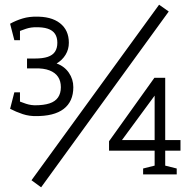

<svg xmlns="http://www.w3.org/2000/svg" viewBox="-20 -742 810 817"><path d="M129 -248V-294Q166 -294 190.5 -302Q215 -310 227 -327.5Q239 -345 239 -371Q239 -397 227 -415Q215 -433 190.5 -442.5Q166 -452 129 -451V-493Q162 -493 183 -500Q204 -507 214 -522Q224 -537 224 -560Q224 -583 214 -598Q204 -613 183 -620Q162 -627 129 -626V-671Q197 -673 235 -643.5Q273 -614 273 -560Q273 -532 259 -509Q245 -486 221 -472Q254 -460 273 -432.5Q292 -405 292 -371Q292 -310 251 -278.5Q210 -247 129 -248ZM138 -248Q105 -247 76.5 -256.5Q48 -266 23 -279L45 -318Q68 -308 90.5 -300.5Q113 -293 138 -294ZM95 -451V-493H138V-451ZM45 -602 23 -641Q48 -655 76.5 -663.5Q105 -672 138 -671V-626Q113 -627 90.5 -619.5Q68 -612 45 -602ZM65 -571H41L23 -641H65ZM65 -349V-279H23L41 -349ZM657 -722 698 -693 155 55 114 25ZM637 -411H683V-146H748V-101H683V0H638V-101H444V-141ZM638 -146V-335L499 -146ZM589 0V-25L645 -39V0ZM676 0V-39L732 -25V0Z"/></svg>

Font: Epunda Slab Light
Style: Regular
Weight: 300
Designer: Simon Atzbach
Foundry: typofactur
Version: Version 1.102